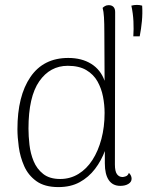

<svg xmlns="http://www.w3.org/2000/svg" viewBox="-20 -750 615 782"><path d="M218 12Q162 12 128.5 -12Q95 -36 78.5 -73.5Q62 -111 56.5 -151.5Q51 -192 51 -224Q51 -359 104 -436.5Q157 -514 258 -514Q313 -514 351.5 -490Q390 -466 406 -421L405 -615Q405 -655 403.5 -679.5Q402 -704 398 -718Q402 -722 408 -725.5Q414 -729 423 -729Q435 -729 442 -722Q449 -715 449 -701L448 -80Q448 -52 456.5 -40.5Q465 -29 479 -29Q484 -29 492.5 -32Q501 -35 505 -46Q511 -40 513.5 -34Q516 -28 516 -22Q516 -9 503 -1Q490 7 470 7Q439 7 423 -16.5Q407 -40 407 -85V-202L430 -227Q424 -181 408.5 -138.5Q393 -96 367 -62Q341 -28 304.5 -8Q268 12 218 12ZM225 -21Q266 -21 299.5 -41.5Q333 -62 356.5 -98.5Q380 -135 393 -184Q406 -233 406 -290Q406 -323 399.5 -356.5Q393 -390 377 -418.5Q361 -447 331.5 -464.5Q302 -482 256 -482Q184 -482 140 -419Q96 -356 96 -226Q96 -196 100 -160.5Q104 -125 117 -93.5Q130 -62 156 -41.5Q182 -21 225 -21ZM523 -602Q525 -631 523.5 -663Q522 -695 515 -727Q526 -730 537.5 -730Q549 -730 559 -727Q561 -696 558 -664Q555 -632 549 -602Z"/></svg>

Font: Arima Thin ExtraLight
Style: Regular
Weight: 250
Version: Version 1.100